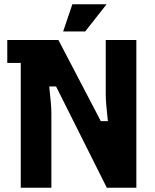

<svg xmlns="http://www.w3.org/2000/svg" viewBox="-20 -877 725 897"><path d="M77 0V-583H14V-690H253L451 -311H484Q479 -358 476.5 -386Q474 -414 474 -437V-690H617V0H479L242 -473H210Q215 -426 217.5 -398Q220 -370 220 -347V0ZM275 -730 318 -857H478L378 -730Z"/></svg>

Font: Mozilla Headline ExtraLight
Style: Regular
Weight: 200
Designer: Studio DRAMA
Foundry: Studio DRAMA
Version: Version 1.000